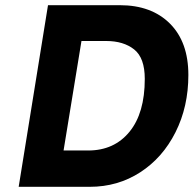

<svg xmlns="http://www.w3.org/2000/svg" viewBox="-20 -721 746 740"><path d="M165 -701H442Q564 -701 635 -630Q706 -559 706 -432Q706 -310 656.5 -211.5Q607 -113 520.5 -57Q434 -1 326 -1H52ZM320 -141Q420 -141 479 -213Q538 -285 538 -417Q538 -498 497 -530.5Q456 -563 389 -563H294L225 -141Z"/></svg>

Font: Be Vietnam ExtraBold
Style: Italic
Weight: 800
Italic angle: -9.778°
Designer: Gabriel Lam
Foundry: TypeRant
Version: Version 3.000